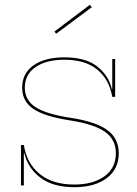

<svg xmlns="http://www.w3.org/2000/svg" viewBox="-20 -770 569 797"><path d="M473 -134Q473 -68 423 -30.5Q373 7 289 7Q199 7 147 -33Q95 -73 81 -134H79V0H67V-168H79Q91 -92 144.5 -48Q198 -4 288 -4Q367 -4 414 -38.5Q461 -73 461 -134Q461 -190 417 -222Q373 -254 272 -270Q166 -286 119 -317.5Q72 -349 72 -406Q72 -466 119.5 -499Q167 -532 247 -532Q335 -532 383 -494.5Q431 -457 444 -401H446V-525H458V-368H446Q434 -439 384.5 -480.5Q335 -522 247 -522Q172 -522 127.5 -491.5Q83 -461 83 -406Q83 -354 128 -325Q173 -296 273 -281Q378 -265 425.5 -230Q473 -195 473 -134ZM361 -740 213 -630 206 -639 353 -750Z"/></svg>

Font: Hepta Slab Thin
Style: Regular
Weight: 250
Designer: Michael LaGattuta
Foundry: Michael LaGattuta
Version: Version 1.100; ttfautohint (v1.8) -l 8 -r 50 -G 200 -x 14 -D